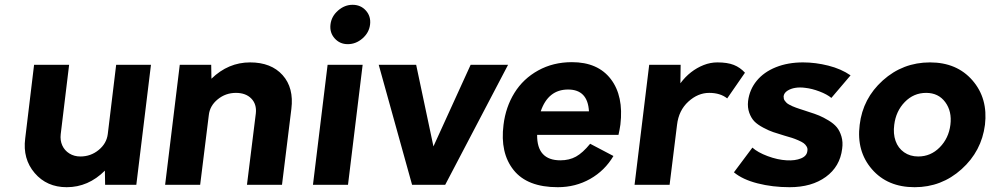

<svg xmlns="http://www.w3.org/2000/svg" viewBox="-20 -770 4126 800"><path d="M464 -500H609L548 0H418L417 -59Q348 10 258 10Q175 10 124.5 -49Q74 -108 85 -193L122 -500H268L233 -211Q230 -185 239.5 -164Q249 -143 269 -130.5Q289 -118 315 -118Q358 -118 391 -145Q424 -172 429 -211Z M1022 -510Q1110 -510 1157.5 -457Q1205 -404 1194 -316L1155 0H1009L1046 -298Q1050 -336 1027 -359.5Q1004 -383 963 -383Q920 -383 887 -356Q854 -329 850 -290L814 0H668L729 -500H860L861 -442Q931 -510 1022 -510Z M1429 -586Q1396 -586 1374.5 -610Q1353 -634 1357 -668Q1361 -702 1388.5 -726Q1416 -750 1449 -750Q1483 -750 1504.5 -726Q1526 -702 1522 -668Q1518 -634 1490.5 -610Q1463 -586 1429 -586ZM1284 0 1345 -500H1491L1430 0Z M1941 -500H2097L1835 0H1697L1558 -500H1714L1786 -160Z M2565 -251Q2562 -230 2557 -208H2218Q2217 -102 2315 -102Q2352 -102 2380 -117.5Q2408 -133 2439 -171L2536 -120Q2500 -59 2439 -24.5Q2378 10 2304 10Q2177 10 2120 -61.5Q2063 -133 2078 -250Q2087 -324 2123.5 -383Q2160 -442 2222.5 -476.5Q2285 -511 2363 -511Q2471 -511 2525 -440.5Q2579 -370 2565 -251ZM2347 -397Q2264 -397 2233 -306H2434Q2429 -397 2347 -397Z M2969 -510Q3011 -510 3037.5 -499.5Q3064 -489 3084 -467L3010 -360Q2981 -383 2935 -383Q2888 -383 2848 -346.5Q2808 -310 2801 -250L2770 0H2624L2685 -500H2816L2815 -423Q2835 -450 2859.5 -469Q2884 -488 2912 -499Q2940 -510 2969 -510Z M3270 10Q3199 10 3136.5 -6Q3074 -22 3038 -52L3115 -155Q3137 -135 3178.5 -119.5Q3220 -104 3258 -102Q3293 -100 3317.5 -110Q3342 -120 3344 -141Q3346 -151 3341 -159.5Q3336 -168 3328.5 -173.5Q3321 -179 3306 -185.5Q3291 -192 3280 -195.5Q3269 -199 3248 -205Q3219 -214 3202 -219.5Q3185 -225 3160.5 -238Q3136 -251 3123 -264.5Q3110 -278 3102 -300Q3094 -322 3097 -349Q3103 -397 3133 -433.5Q3163 -470 3213 -490Q3263 -510 3326 -510Q3378 -510 3431.5 -496.5Q3485 -483 3524 -456L3444 -362Q3426 -377 3394.5 -389Q3363 -401 3335 -404Q3313 -407 3294 -404Q3275 -401 3261 -392Q3247 -383 3245 -369Q3245 -363 3246 -358.5Q3247 -354 3250.5 -349.5Q3254 -345 3257.5 -341.5Q3261 -338 3268.5 -334Q3276 -330 3281.5 -327.5Q3287 -325 3296.5 -321.5Q3306 -318 3312.5 -316Q3319 -314 3331 -310Q3343 -306 3349 -304Q3375 -296 3393 -288.5Q3411 -281 3432.5 -268Q3454 -255 3466.5 -240Q3479 -225 3486 -201.5Q3493 -178 3489 -150Q3480 -76 3421 -33Q3362 10 3270 10Z M3791 10Q3678 10 3613 -65Q3548 -140 3562 -250Q3575 -360 3658.5 -435Q3742 -510 3855 -510Q3967 -510 4032 -435Q4097 -360 4084 -250Q4070 -140 3986.5 -65Q3903 10 3791 10ZM3806 -118Q3858 -118 3895.5 -156Q3933 -194 3940 -250Q3947 -306 3918.5 -344.5Q3890 -383 3839 -383Q3787 -383 3750 -345Q3713 -307 3706 -250Q3701 -213 3711.5 -183Q3722 -153 3747 -135.5Q3772 -118 3806 -118Z"/></svg>

Font: Orkney
Style: BoldItalic
Weight: 700
Designer: Samuel Oakes and Alfredo Marco Pradil
Foundry: Alfredo Marco Pradil
Version: 1.0; ttfautohint (v1.5)